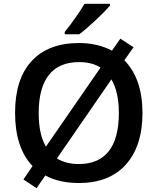

<svg xmlns="http://www.w3.org/2000/svg" viewBox="-20 -951 827 1008"><path d="M728 -357.9Q728 -184.1 640.6 -86.9Q553.7 9.8 394 9.8Q290 9.8 217.8 -29.8L171.9 37.1L103 -8.8L150.9 -79.1Q59.1 -175.3 59.1 -358.9Q59.1 -536.1 146 -630.4Q233.4 -725.1 395 -725.1Q492.7 -725.1 567.9 -685.1L611.8 -748L681.2 -703.1L632.8 -634.8Q728 -537.1 728 -357.9ZM604 -357.9Q604 -467.3 564.9 -534.2L278.8 -119.1Q326.7 -89.8 394 -89.8Q498 -89.8 551 -157.2Q604 -224.6 604 -357.9ZM183.1 -357.9Q183.1 -245.1 221.2 -181.2L507.8 -596.2Q462.9 -625 395 -625Q290 -625 236.6 -557.4Q183.1 -489.7 183.1 -357.9ZM396 -771H319.8V-783.2Q347.7 -817.4 377 -859.4Q406.7 -901.4 423.8 -931.2H557.1V-920.9Q533.7 -893.6 481 -843.8Q429.2 -795.4 396 -771Z"/></svg>

Font: Open Sans
Style: SemiBold
Weight: 600
Foundry: Ascender Corporation
Version: Version 1.10